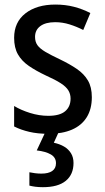

<svg xmlns="http://www.w3.org/2000/svg" viewBox="-20 -568 454 829"><path d="M376.5 -148.4Q376.5 -97.2 354.5 -61.8Q332.5 -26.4 290.8 -8.3Q249 9.8 189.5 9.8Q142.6 9.8 106.2 1.2Q69.8 -7.3 41 -22V-110.4Q69.8 -92.8 109.6 -80.3Q149.4 -67.9 188.5 -67.9Q237.8 -67.9 261.2 -87.6Q284.7 -107.4 284.7 -142.1Q284.7 -162.1 275.1 -177.7Q265.6 -193.4 242.4 -208.5Q219.2 -223.6 177.7 -242.2Q135.3 -262.2 104.5 -283.4Q73.7 -304.7 57.4 -333.3Q41 -361.8 41 -404.8Q41 -472.2 89.8 -510.3Q138.7 -548.3 219.2 -548.3Q261.7 -548.3 298.8 -538.8Q335.9 -529.3 370.1 -511.7L339.4 -438.5Q311 -453.1 280.5 -462.6Q250 -472.2 218.3 -472.2Q176.8 -472.2 154.1 -455.3Q131.3 -438.5 131.3 -408.7Q131.3 -387.7 141.6 -373Q151.9 -358.4 175.8 -344.2Q199.7 -330.1 240.2 -311Q281.7 -291 312.3 -270Q342.8 -249 359.6 -220.5Q376.5 -191.9 376.5 -148.4ZM297.4 135.7Q297.4 185.5 263.9 212.9Q230.5 240.2 165 240.2Q147.5 240.2 132.6 238.3Q117.7 236.3 106.9 233.4V175.8Q117.7 178.2 131.6 179.9Q145.5 181.6 158.7 181.6Q189 181.6 205.3 170.4Q221.7 159.2 221.7 136.7Q221.7 111.8 199.5 98.9Q177.2 85.9 138.7 81.5L176.8 0H234.4L212.4 48.3Q237.8 53.7 256.8 64.9Q275.9 76.2 286.6 93.8Q297.4 111.3 297.4 135.7Z"/></svg>

Font: Open Sans SemiCondensed Medium
Style: Regular
Weight: 500
Width: 4
Designer: Monotype Design Team
Foundry: Monotype Imaging Inc.
Version: Version 3.000